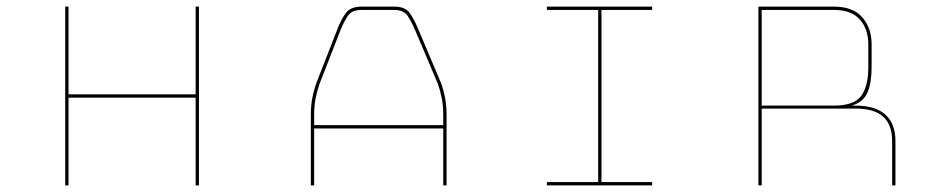

<svg xmlns="http://www.w3.org/2000/svg" viewBox="-20 -650 2877 580"><path d="M177 -90V-630H187V-365H571V-630H581V-90H571V-355H187V-90Z M929 -303V-272H1319V-303Q1319 -330 1314.5 -353Q1310 -376 1303 -396L1234 -559Q1223 -585 1211 -602.5Q1199 -620 1171 -620H1073Q1043 -620 1031 -602.5Q1019 -585 1009 -560L945 -396Q938 -376 933.5 -353Q929 -330 929 -303ZM1319 -90V-262H929V-90H919V-303Q919 -331 923.5 -354.5Q928 -378 936 -400L1000 -564Q1011 -592 1025 -611Q1039 -630 1073 -630H1171Q1204 -630 1217.5 -611Q1231 -592 1243 -563L1312 -400Q1320 -378 1324.5 -354.5Q1329 -331 1329 -303V-90Z M1950 -90H1632V-100H1787V-620H1632V-630H1950V-620H1797V-100H1950Z M2499 -620H2281V-331H2499Q2561 -331 2582 -361Q2603 -391 2603 -446V-516Q2603 -562 2577.5 -591Q2552 -620 2499 -620ZM2281 -90H2271V-630H2499Q2557 -630 2585 -597.5Q2613 -565 2613 -516V-447Q2613 -401 2601 -371.5Q2589 -342 2553 -331H2564Q2625 -331 2655 -303.5Q2685 -276 2685 -224V-90H2675V-224Q2675 -273 2648 -297.5Q2621 -322 2564 -322H2281Z"/></svg>

Font: Bungee Hairline
Style: Regular
Weight: 400
Designer: David Jonathan Ross
Foundry: David Jonathan Ross
Version: Version 1.000;PS 1.0;hotconv 1.0.72;makeotf.lib2.5.5900